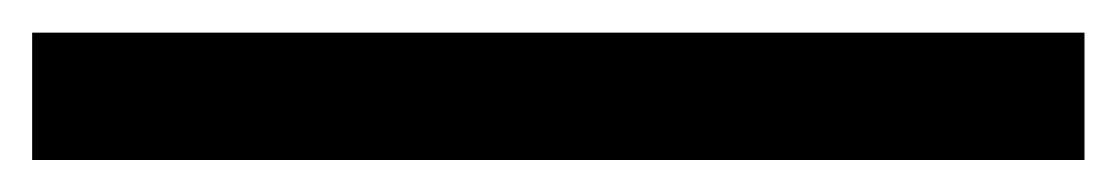

<svg xmlns="http://www.w3.org/2000/svg" viewBox="-25 66 698 120"><path d="M652.8 86.4V166H-4.9V86.4Z"/></svg>

Font: Donegal One
Style: Regular
Weight: 400
Designer: Gary Lonergan
Foundry: Sorkin Type Co.
Version: Version 1.004